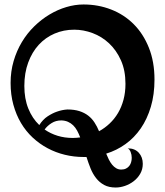

<svg xmlns="http://www.w3.org/2000/svg" viewBox="-20 -714 746 866"><path d="M502 131.8Q471.2 131.8 450 120.4Q428.7 108.9 413.6 89.6Q398.4 70.3 388.4 45.4Q378.4 20.5 370.1 -5.9H356.9Q313.5 -5.9 272.5 -15.9Q231.4 -25.9 194.8 -45.4Q158.2 -64.9 127.4 -93.5Q96.7 -122.1 74.7 -159.2Q52.7 -196.3 40.3 -241.7Q27.8 -287.1 27.8 -339.8Q27.8 -392.1 41.5 -438.7Q55.2 -485.4 78.9 -524.7Q102.5 -564 134.5 -595.2Q166.5 -626.5 203.1 -648.4Q239.7 -670.4 279.1 -682.1Q318.4 -693.8 356.9 -693.8Q422.9 -693.8 481.2 -671.1Q539.6 -648.4 583 -605Q626.5 -561.5 651.6 -498.5Q676.8 -435.5 676.8 -355Q676.8 -287.6 660.4 -232.4Q644 -177.2 615 -135Q585.9 -92.8 546.1 -64.2Q506.3 -35.6 459 -21Q464.4 -7.3 470.9 5.6Q477.5 18.6 485.6 28.6Q493.7 38.6 503.9 44.7Q514.2 50.8 526.9 50.8Q539.6 50.8 548.6 46.1Q557.6 41.5 563.2 34.2Q568.8 26.9 571.5 17.3Q574.2 7.8 574.2 -2Q574.2 -16.1 569.3 -28.3Q564.5 -40.5 556.2 -44.9Q587.9 -44.9 606 -25.1Q624 -5.4 624 24.9Q624 49.8 612.5 69.6Q601.1 89.4 583 103.3Q564.9 117.2 543.5 124.5Q522 131.8 502 131.8ZM545.9 -335.9Q545.9 -396.5 525.4 -442.1Q504.9 -487.8 471.9 -518.6Q439 -549.3 397.7 -564.7Q356.4 -580.1 314.9 -580.1Q267.1 -580.1 226.1 -562.5Q185.1 -544.9 154.8 -512Q124.5 -479 107.2 -431.9Q89.8 -384.8 89.8 -326.2Q89.8 -268.6 107.7 -224.4Q125.5 -180.2 157.2 -149.9Q173.3 -175.3 195.1 -189.5Q216.8 -203.6 236.8 -210.4Q260.3 -218.8 284.2 -220.2Q314.9 -220.2 337.9 -212.9Q360.8 -205.6 377.7 -192.6Q394.5 -179.7 406.2 -161.6Q418 -143.6 426.8 -122.1Q452.6 -136.2 474.6 -157Q496.6 -177.7 512.5 -204.6Q528.3 -231.4 537.1 -264.4Q545.9 -297.4 545.9 -335.9ZM256.8 -170.9Q231.9 -170.9 212.9 -158.9Q193.8 -147 181.2 -129.9Q208 -111.3 239.7 -101.6Q271.5 -91.8 308.1 -91.8Q316.4 -91.8 325 -92.5Q333.5 -93.3 341.8 -94.2Q335.4 -110.8 327.9 -124.8Q320.3 -138.7 310.1 -148.7Q299.8 -158.7 286.6 -164.6Q273.4 -170.4 256.8 -170.9Z"/></svg>

Font: Risque
Style: Regular
Weight: 400
Designer: Astigmatic (AOETI)
Foundry: Astigmatic (AOETI)
Version: Version 1.000